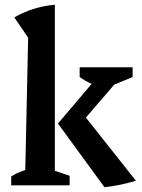

<svg xmlns="http://www.w3.org/2000/svg" viewBox="-20 -777 595 805"><path d="M27 0V-37Q39 -45 53 -51.5Q67 -58 86 -64L98 -619L40 -704Q78 -726 120.5 -739.5Q163 -753 210 -757V-61L272 -40V0ZM418 8 223 -259 415 -485H501V-471L304 -242L307 -326L550 -19Q519 -10 486.5 -3Q454 4 418 8ZM422 -407Q392 -413 365 -425Q338 -437 314 -454V-495H536V-454Z"/></svg>

Font: Piazzolla Thin
Style: Bold
Weight: 700
Version: Version 2.005